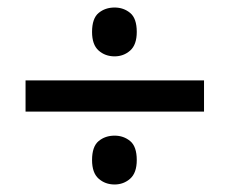

<svg xmlns="http://www.w3.org/2000/svg" viewBox="-20 -608 612 511"><path d="M48 -311V-394H523V-311ZM285 -117Q260 -117 242.5 -132.5Q225 -148 225 -182Q225 -218 242.5 -232.5Q260 -247 285 -247Q309 -247 326.5 -232.5Q344 -218 344 -182Q344 -148 326.5 -132.5Q309 -117 285 -117ZM285 -458Q260 -458 242.5 -473.5Q225 -489 225 -523Q225 -559 242.5 -573.5Q260 -588 285 -588Q309 -588 326.5 -573.5Q344 -559 344 -523Q344 -489 326.5 -473.5Q309 -458 285 -458Z"/></svg>

Font: Noto Sans Javanese Medium
Style: Regular
Weight: 500
Version: Version 2.004